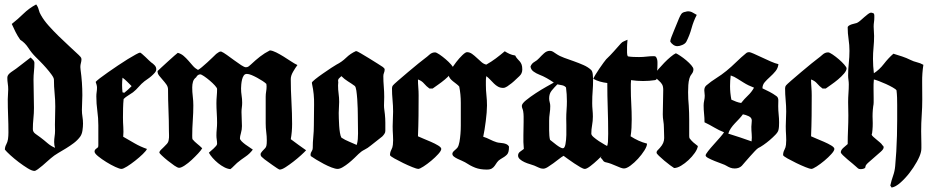

<svg xmlns="http://www.w3.org/2000/svg" viewBox="-20 -762 4207 865"><path d="M33 -654Q61 -676 86 -700.5Q111 -725 143 -742Q151 -732 154.5 -718Q158 -704 165 -693Q178 -670 199 -646.5Q220 -623 244 -599.5Q268 -576 292 -554Q316 -532 335 -514Q339 -510 343 -505.5Q347 -501 347 -495Q347 -487 344.5 -478Q342 -469 342 -460Q342 -452 343 -448Q347 -419 349 -390.5Q351 -362 351 -333Q351 -316 350 -300Q349 -284 349 -267Q349 -251 351.5 -236Q354 -221 354 -205Q354 -191 351.5 -174Q349 -157 341 -146Q329 -130 312.5 -117.5Q296 -105 278 -94Q260 -83 242 -72.5Q224 -62 209 -49Q204 -45 193.5 -35.5Q183 -26 172 -16.5Q161 -7 150.5 0.5Q140 8 135 8Q124 8 104.5 -4Q85 -16 64.5 -31.5Q44 -47 26.5 -63Q9 -79 2 -88Q2 -100 8 -111Q14 -122 16 -135Q17 -143 17.5 -150Q18 -157 18 -165Q18 -203 16.5 -240Q15 -277 15 -315Q15 -326 16 -337Q17 -348 17 -359Q17 -373 15 -385.5Q13 -398 13 -412Q13 -420 18 -426Q23 -432 30 -437Q53 -452 74 -469Q95 -486 118 -503Q123 -498 129 -492Q135 -486 135 -478Q135 -459 133 -440.5Q131 -422 131 -403Q131 -371 132 -339.5Q133 -308 133 -276Q133 -252 130.5 -228Q128 -204 128 -180Q128 -167 140.5 -158.5Q153 -150 162 -143Q178 -131 193.5 -117.5Q209 -104 228 -96Q224 -107 224 -122Q224 -135 226 -147.5Q228 -160 228 -173Q227 -200 228 -227Q229 -254 229 -282Q229 -312 226 -342Q223 -372 223 -403Q223 -411 212.5 -425.5Q202 -440 188 -456Q174 -472 160 -486Q146 -500 140 -506Q122 -524 107.5 -546.5Q93 -569 71 -583Q59 -600 50 -618Q41 -636 33 -654Z M611 -525Q613 -525 620 -519Q627 -513 635 -505.5Q643 -498 650.5 -490.5Q658 -483 661 -481Q669 -476 676.5 -468Q684 -460 684 -450Q684 -442 677.5 -434.5Q671 -427 662.5 -419.5Q654 -412 645 -406Q636 -400 631 -396Q617 -385 605 -371Q593 -357 579 -346Q568 -338 557 -331.5Q546 -325 537 -316Q535 -296 534.5 -274.5Q534 -253 534 -233Q534 -211 535.5 -189.5Q537 -168 535 -146Q561 -131 587 -116Q613 -101 642 -91Q639 -83 623.5 -68Q608 -53 589 -38Q570 -23 552.5 -12Q535 -1 527 -1Q519 -1 499.5 -10Q480 -19 459 -32Q438 -45 422 -58Q406 -71 406 -79Q406 -86 411.5 -90.5Q417 -95 422 -99Q423 -103 423 -107Q423 -111 423 -115V-198Q423 -230 418.5 -262.5Q414 -295 414 -328Q414 -338 415.5 -347.5Q417 -357 417 -367Q417 -374 415 -380.5Q413 -387 411 -393Q415 -398 430.5 -410Q446 -422 467 -436.5Q488 -451 511.5 -467Q535 -483 555.5 -495.5Q576 -508 591.5 -516.5Q607 -525 611 -525ZM532 -412Q531 -404 530.5 -395.5Q530 -387 530 -379Q530 -371 530.5 -362.5Q531 -354 532 -346L540 -344Q549 -351 557 -358.5Q565 -366 573 -374Q563 -384 553 -394Q543 -404 532 -412Z M1196 -535Q1208 -534 1224 -526Q1240 -518 1257 -507.5Q1274 -497 1290.5 -486Q1307 -475 1320 -469Q1311 -457 1300.5 -439Q1290 -421 1290 -406Q1290 -358 1293 -304.5Q1296 -251 1296 -203Q1296 -168 1290 -135Q1307 -122 1324.5 -109.5Q1342 -97 1359 -85Q1352 -77 1336 -62.5Q1320 -48 1302 -34Q1284 -20 1267 -9Q1250 2 1240 2Q1238 2 1228.5 -4Q1219 -10 1208 -18Q1197 -26 1186.5 -33.5Q1176 -41 1172 -44Q1167 -49 1160.5 -54Q1154 -59 1154 -67Q1154 -68 1154.5 -69Q1155 -70 1155 -72Q1162 -82 1167 -86.5Q1172 -91 1175.5 -95.5Q1179 -100 1180.5 -107Q1182 -114 1182 -129Q1182 -148 1179.5 -167Q1177 -186 1177 -206V-326Q1177 -338 1179 -349.5Q1181 -361 1181 -373Q1181 -380 1180 -384Q1174 -390 1162.5 -397.5Q1151 -405 1138 -412Q1125 -419 1113 -424Q1101 -429 1092 -429Q1083 -429 1078 -421.5Q1073 -414 1070.5 -403.5Q1068 -393 1067 -382Q1066 -371 1066 -364Q1066 -347 1068.5 -331.5Q1071 -316 1071 -299Q1071 -288 1069.5 -278Q1068 -268 1068 -257Q1068 -243 1069 -225.5Q1070 -208 1070 -194Q1070 -178 1065.5 -162.5Q1061 -147 1061 -139Q1061 -133 1068.5 -125.5Q1076 -118 1085.5 -111Q1095 -104 1104.5 -98Q1114 -92 1119 -88Q1105 -69 1085.5 -56Q1066 -43 1048 -28Q1040 -21 1033 -13.5Q1026 -6 1018 0Q1005 -1 990.5 -8.5Q976 -16 962.5 -27Q949 -38 938 -50.5Q927 -63 921 -74Q924 -77 930 -82Q936 -87 942.5 -93Q949 -99 953.5 -104.5Q958 -110 958 -114Q958 -124 956.5 -133Q955 -142 955 -152Q955 -166 956.5 -180.5Q958 -195 958 -209Q958 -229 956.5 -253Q955 -277 955 -297Q955 -313 956.5 -329Q958 -345 958 -361Q958 -366 948 -377Q938 -388 925 -399Q912 -410 899.5 -418.5Q887 -427 882 -427Q876 -427 871 -423Q866 -419 864 -414Q853 -406 849.5 -394Q846 -382 846 -368Q846 -348 848.5 -327.5Q851 -307 851 -287Q851 -255 848.5 -219Q846 -183 846 -151Q846 -140 847 -135Q857 -123 868.5 -114Q880 -105 891 -94Q886 -85 872.5 -70.5Q859 -56 843.5 -41.5Q828 -27 812 -16.5Q796 -6 787 -6Q780 -6 765.5 -16Q751 -26 736 -38Q721 -50 709.5 -61Q698 -72 698 -74Q698 -80 704 -86Q710 -92 717.5 -99Q725 -106 732 -114Q739 -122 740 -132Q742 -142 741.5 -152.5Q741 -163 741 -173Q741 -218 739 -266Q737 -314 737 -359Q737 -371 729.5 -381.5Q722 -392 713.5 -401.5Q705 -411 697.5 -420.5Q690 -430 690 -439V-442Q693 -445 707 -458Q721 -471 737 -485.5Q753 -500 766 -511.5Q779 -523 781 -524Q796 -520 807.5 -510Q819 -500 829 -488.5Q839 -477 849 -465.5Q859 -454 872 -447Q878 -450 889.5 -459.5Q901 -469 913.5 -480.5Q926 -492 937.5 -503Q949 -514 954 -519Q959 -522 964 -526Q969 -530 976 -530Q986 -526 1002 -514.5Q1018 -503 1035 -490.5Q1052 -478 1066.5 -468.5Q1081 -459 1088 -459Q1095 -459 1100.5 -463Q1106 -467 1111 -472Q1131 -491 1151.5 -507Q1172 -523 1196 -535Z M1584 -532Q1588 -532 1605 -522Q1622 -512 1642.5 -499.5Q1663 -487 1681 -475.5Q1699 -464 1705 -460Q1713 -454 1713 -449Q1713 -441 1710 -434Q1707 -427 1707 -419Q1707 -396 1709 -372.5Q1711 -349 1711 -325Q1711 -315 1710.5 -306Q1710 -297 1710 -287Q1710 -277 1711.5 -267Q1713 -257 1714 -247Q1716 -227 1716 -209.5Q1716 -192 1716 -172Q1716 -165 1711.5 -158.5Q1707 -152 1702 -147Q1689 -136 1676 -126.5Q1663 -117 1650 -106Q1637 -95 1622 -87.5Q1607 -80 1595 -68Q1588 -61 1576 -49.5Q1564 -38 1551 -27.5Q1538 -17 1524.5 -9Q1511 -1 1501 -1Q1491 -1 1474 -7.5Q1457 -14 1439 -23.5Q1421 -33 1404.5 -43Q1388 -53 1380 -59Q1379 -61 1379 -65Q1379 -73 1384 -80Q1389 -87 1389 -95Q1389 -121 1391.5 -146Q1394 -171 1394 -197Q1394 -243 1395 -290.5Q1396 -338 1386 -383Q1386 -385 1385.5 -386Q1385 -387 1385 -389Q1385 -393 1400 -405Q1415 -417 1434.5 -430.5Q1454 -444 1472 -456Q1490 -468 1496 -471Q1520 -483 1539.5 -502Q1559 -521 1584 -532ZM1504 -392Q1504 -388 1503.5 -384.5Q1503 -381 1503 -377Q1503 -358 1505.5 -340Q1508 -322 1508 -303Q1508 -290 1507 -278Q1506 -266 1506 -253Q1506 -244 1506.5 -228Q1507 -212 1508 -195.5Q1509 -179 1511.5 -164Q1514 -149 1518 -142Q1535 -131 1552.5 -124Q1570 -117 1587 -109Q1591 -122 1592 -135Q1593 -148 1593 -161Q1593 -184 1592.5 -203.5Q1592 -223 1592 -246Q1592 -254 1591.5 -273.5Q1591 -293 1589.5 -314.5Q1588 -336 1585.5 -353.5Q1583 -371 1578 -375Q1563 -386 1547.5 -395.5Q1532 -405 1518 -419Q1513 -414 1508 -409.5Q1503 -405 1503 -398Q1503 -394 1504 -392Z M1940 -526Q1946 -526 1960 -516.5Q1974 -507 1988 -495Q2002 -483 2012.5 -471Q2023 -459 2023 -454Q2023 -444 2011.5 -430.5Q2000 -417 1984.5 -404Q1969 -391 1953 -380Q1937 -369 1929 -363H1915Q1901 -373 1890.5 -385.5Q1880 -398 1863 -404Q1863 -386 1864.5 -368.5Q1866 -351 1866 -333Q1866 -287 1865.5 -240.5Q1865 -194 1863 -148Q1869 -145 1886 -138Q1903 -131 1921.5 -123Q1940 -115 1954 -106.5Q1968 -98 1968 -91Q1968 -83 1954.5 -68Q1941 -53 1923 -38Q1905 -23 1888 -12Q1871 -1 1864 -1Q1858 -1 1838 -9Q1818 -17 1796.5 -27.5Q1775 -38 1757 -48Q1739 -58 1737 -63Q1737 -76 1743 -87Q1749 -98 1750 -110Q1752 -130 1750.5 -151.5Q1749 -173 1749 -193Q1749 -210 1750 -226Q1751 -242 1751 -259Q1751 -285 1748.5 -311.5Q1746 -338 1746 -364Q1746 -372 1750 -377Q1753 -381 1773 -398.5Q1793 -416 1818 -437Q1843 -458 1865 -476Q1887 -494 1893 -498Q1904 -506 1915 -516Q1926 -526 1940 -526Z M2171 -471Q2194 -484 2214 -499Q2234 -514 2254 -531Q2265 -524 2276 -519Q2287 -514 2301 -512Q2306 -502 2311.5 -496.5Q2317 -491 2322 -485Q2327 -479 2330 -471Q2333 -463 2333 -449Q2333 -431 2320 -419Q2314 -414 2305 -405Q2296 -396 2285.5 -387.5Q2275 -379 2265 -372.5Q2255 -366 2247 -366Q2234 -366 2224 -371.5Q2214 -377 2205.5 -385.5Q2197 -394 2188.5 -403Q2180 -412 2171 -419Q2169 -409 2169 -399Q2169 -389 2169 -379Q2169 -356 2171.5 -333Q2174 -310 2174 -287Q2174 -273 2172.5 -254.5Q2171 -236 2168.5 -216.5Q2166 -197 2163 -178Q2160 -159 2157 -146Q2173 -141 2187.5 -133.5Q2202 -126 2218 -121Q2225 -119 2233 -118.5Q2241 -118 2248.5 -116.5Q2256 -115 2262.5 -112Q2269 -109 2273 -102V-98Q2273 -75 2264 -65.5Q2255 -56 2235 -45Q2225 -39 2219.5 -31Q2214 -23 2209 -15.5Q2204 -8 2196 -3Q2188 2 2173 2Q2143 2 2121 -6.5Q2099 -15 2075 -31Q2070 -34 2060.5 -38Q2051 -42 2041.5 -46.5Q2032 -51 2025 -56.5Q2018 -62 2018 -69Q2018 -76 2027.5 -84Q2037 -92 2041 -97Q2047 -106 2050 -123Q2053 -140 2054.5 -159Q2056 -178 2056 -196Q2056 -214 2056 -226Q2056 -261 2056 -299Q2056 -337 2049 -372Q2044 -378 2036 -384Q2028 -390 2020.5 -396Q2013 -402 2007.5 -409Q2002 -416 2002 -423Q2002 -430 2012 -447.5Q2022 -465 2035.5 -482.5Q2049 -500 2063 -513.5Q2077 -527 2084 -527Q2096 -527 2107 -519Q2118 -511 2128.5 -501Q2139 -491 2149.5 -482Q2160 -473 2171 -471Z M2457 -533Q2465 -533 2471.5 -529Q2478 -525 2485 -520Q2501 -509 2522 -501.5Q2543 -494 2565.5 -486Q2588 -478 2608.5 -469Q2629 -460 2643 -447Q2649 -441 2650.5 -427.5Q2652 -414 2652 -406Q2652 -374 2650 -351.5Q2648 -329 2648 -297Q2648 -282 2649.5 -267Q2651 -252 2651 -237Q2651 -217 2647.5 -198Q2644 -179 2644 -160Q2644 -153 2654.5 -144Q2665 -135 2678.5 -126Q2692 -117 2705.5 -109.5Q2719 -102 2725 -99Q2720 -91 2705.5 -75Q2691 -59 2673.5 -42.5Q2656 -26 2639.5 -13.5Q2623 -1 2615 -1Q2608 -1 2595 -8.5Q2582 -16 2567 -26Q2552 -36 2539 -45.5Q2526 -55 2519 -60Q2510 -55 2498 -45.5Q2486 -36 2473 -26.5Q2460 -17 2448 -9.5Q2436 -2 2427 -2Q2417 -2 2407 -7Q2397 -12 2387 -16Q2380 -19 2367.5 -22.5Q2355 -26 2343 -31.5Q2331 -37 2322.5 -44.5Q2314 -52 2314 -61Q2314 -72 2323 -78.5Q2332 -85 2340 -91Q2337 -122 2338 -152.5Q2339 -183 2339 -213Q2339 -225 2339 -237Q2339 -249 2337 -261Q2336 -267 2333.5 -273Q2331 -279 2331 -285Q2331 -295 2350 -310.5Q2369 -326 2393.5 -342Q2418 -358 2442 -371.5Q2466 -385 2475 -390Q2459 -401 2443 -410Q2427 -419 2409 -426Q2396 -431 2384 -439.5Q2372 -448 2370 -462Q2375 -476 2387.5 -483Q2400 -490 2409 -500Q2418 -510 2430.5 -521.5Q2443 -533 2457 -533ZM2491 -382Q2477 -368 2465.5 -354Q2454 -340 2454 -319Q2454 -310 2456.5 -301.5Q2459 -293 2459 -284Q2459 -267 2456.5 -251Q2454 -235 2454 -218Q2454 -210 2454 -198Q2454 -186 2454 -174Q2454 -162 2455 -150.5Q2456 -139 2458 -132Q2462 -129 2470 -122.5Q2478 -116 2486.5 -109.5Q2495 -103 2503 -98.5Q2511 -94 2516 -94Q2524 -94 2527.5 -112.5Q2531 -131 2531.5 -154Q2532 -177 2531.5 -199Q2531 -221 2531 -228Q2531 -248 2532.5 -267Q2534 -286 2534 -306Q2534 -322 2533 -337.5Q2532 -353 2530 -368Q2523 -376 2512 -378Q2501 -380 2491 -382Z M2807 -583Q2807 -581 2806.5 -575.5Q2806 -570 2805.5 -563Q2805 -556 2805 -550Q2805 -544 2805 -542Q2805 -536 2805 -524.5Q2805 -513 2809 -508Q2820 -506 2834 -505.5Q2848 -505 2859 -505Q2877 -505 2893 -507Q2909 -509 2927 -509Q2933 -509 2936 -504.5Q2939 -500 2940.5 -494Q2942 -488 2942 -481.5Q2942 -475 2942 -471Q2942 -459 2941.5 -453.5Q2941 -448 2940.5 -443Q2940 -438 2939.5 -432.5Q2939 -427 2939 -415Q2939 -410 2938 -406Q2937 -402 2931 -401Q2918 -399 2904.5 -398Q2891 -397 2877 -397Q2863 -397 2850 -398Q2837 -399 2823 -401Q2822 -392 2822 -383Q2822 -374 2822 -364Q2822 -329 2824 -294Q2826 -259 2826 -224Q2826 -205 2825 -186Q2824 -167 2821 -148Q2838 -137 2856.5 -128.5Q2875 -120 2895 -115Q2895 -103 2883 -84Q2871 -65 2854.5 -47Q2838 -29 2820.5 -16Q2803 -3 2791 -3Q2785 -3 2775.5 -6.5Q2766 -10 2755 -15Q2744 -20 2733 -24Q2722 -28 2713 -30Q2701 -32 2697.5 -38Q2694 -44 2686 -52Q2697 -71 2703.5 -81Q2710 -91 2714 -100.5Q2718 -110 2719 -122.5Q2720 -135 2720 -159Q2720 -217 2718 -274Q2716 -331 2716 -388Q2699 -390 2683 -394.5Q2667 -399 2653 -407Q2654 -411 2662 -424.5Q2670 -438 2680 -452.5Q2690 -467 2699 -479.5Q2708 -492 2711 -495Q2729 -512 2744.5 -529.5Q2760 -547 2777 -566Q2783 -573 2791 -576Q2799 -579 2807 -583Z M3080 -711Q3091 -711 3100.5 -705.5Q3110 -700 3119 -695Q3104 -666 3095.5 -634.5Q3087 -603 3072 -574Q3067 -565 3054 -559.5Q3041 -554 3032 -554Q3022 -554 3013.5 -560Q3005 -566 3000 -574V-578Q3000 -582 3005 -595.5Q3010 -609 3017 -625.5Q3024 -642 3030 -657Q3036 -672 3039 -679Q3044 -691 3049.5 -699Q3055 -707 3069 -709Q3072 -710 3074.5 -710.5Q3077 -711 3080 -711ZM3025 -522Q3032 -519 3045.5 -510Q3059 -501 3072 -490Q3085 -479 3094.5 -468Q3104 -457 3104 -450Q3104 -438 3096.5 -429Q3089 -420 3086 -409Q3082 -395 3081 -378.5Q3080 -362 3080 -347Q3080 -316 3083 -286Q3085 -254 3085 -221.5Q3085 -189 3085 -157Q3085 -152 3085 -148.5Q3085 -145 3086 -140Q3094 -129 3103.5 -120.5Q3113 -112 3124 -104Q3122 -90 3110 -73Q3098 -56 3082 -41Q3066 -26 3048.5 -15.5Q3031 -5 3017 -5Q3012 -8 2999 -17.5Q2986 -27 2972.5 -38.5Q2959 -50 2948.5 -60Q2938 -70 2938 -74Q2938 -78 2940 -82Q2955 -97 2962 -107.5Q2969 -118 2971 -128.5Q2973 -139 2972 -152Q2971 -165 2971 -187Q2971 -202 2968.5 -217Q2966 -232 2966 -247Q2966 -275 2967 -302Q2968 -329 2968 -357Q2968 -373 2963 -381.5Q2958 -390 2951 -396Q2944 -402 2938 -408Q2932 -414 2929 -426Q2933 -435 2945.5 -449.5Q2958 -464 2972.5 -479Q2987 -494 3001.5 -506Q3016 -518 3025 -522Z M3356 -527Q3360 -527 3376 -520Q3392 -513 3412 -503.5Q3432 -494 3452.5 -485Q3473 -476 3487 -473Q3485 -455 3474 -441.5Q3463 -428 3449.5 -416Q3436 -404 3425.5 -392Q3415 -380 3415 -364Q3432 -356 3447.5 -348Q3463 -340 3478 -329Q3487 -323 3486.5 -308.5Q3486 -294 3486 -284Q3486 -265 3488 -246.5Q3490 -228 3490 -210Q3490 -202 3489.5 -193Q3489 -184 3487 -176Q3485 -167 3473.5 -155Q3462 -143 3448 -131Q3434 -119 3419.5 -109Q3405 -99 3396 -95Q3391 -92 3381 -81.5Q3371 -71 3359.5 -58Q3348 -45 3337.5 -33Q3327 -21 3322 -15Q3310 -3 3290 -3Q3279 -3 3270 -6.5Q3261 -10 3253 -15Q3247 -19 3231.5 -24.5Q3216 -30 3200 -36.5Q3184 -43 3171.5 -49.5Q3159 -56 3159 -62Q3159 -67 3170 -81Q3181 -95 3195.5 -111Q3210 -127 3223.5 -142.5Q3237 -158 3242 -166Q3219 -175 3198 -187.5Q3177 -200 3154 -211Q3154 -230 3152 -249Q3150 -268 3150 -287Q3150 -298 3152.5 -309Q3155 -320 3155 -331Q3155 -337 3154 -343Q3153 -349 3153 -355Q3153 -369 3162 -377Q3183 -395 3207 -410Q3231 -425 3253 -443Q3275 -461 3297.5 -483Q3320 -505 3341 -522Q3346 -527 3356 -527ZM3272 -422Q3269 -399 3269 -374Q3269 -344 3275 -313Q3286 -308 3296.5 -304Q3307 -300 3319 -298Q3333 -316 3349.5 -331.5Q3366 -347 3377 -367Q3364 -372 3352.5 -377.5Q3341 -383 3330 -390Q3316 -398 3302 -407.5Q3288 -417 3272 -422ZM3327 -247Q3319 -236 3309.5 -226Q3300 -216 3290.5 -206Q3281 -196 3273 -184.5Q3265 -173 3261 -160Q3288 -152 3314 -143Q3340 -134 3366 -125Q3368 -142 3366.5 -158Q3365 -174 3365 -191Q3365 -198 3366 -204.5Q3367 -211 3367 -219Q3367 -232 3353 -238.5Q3339 -245 3327 -247Z M3711 -526Q3717 -526 3731 -516.5Q3745 -507 3759 -495Q3773 -483 3783.5 -471Q3794 -459 3794 -454Q3794 -444 3782.5 -430.5Q3771 -417 3755.5 -404Q3740 -391 3724 -380Q3708 -369 3700 -363H3686Q3672 -373 3661.5 -385.5Q3651 -398 3634 -404Q3634 -386 3635.5 -368.5Q3637 -351 3637 -333Q3637 -287 3636.5 -240.5Q3636 -194 3634 -148Q3640 -145 3657 -138Q3674 -131 3692.5 -123Q3711 -115 3725 -106.5Q3739 -98 3739 -91Q3739 -83 3725.5 -68Q3712 -53 3694 -38Q3676 -23 3659 -12Q3642 -1 3635 -1Q3629 -1 3609 -9Q3589 -17 3567.5 -27.5Q3546 -38 3528 -48Q3510 -58 3508 -63Q3508 -76 3514 -87Q3520 -98 3521 -110Q3523 -130 3521.5 -151.5Q3520 -173 3520 -193Q3520 -210 3521 -226Q3522 -242 3522 -259Q3522 -285 3519.5 -311.5Q3517 -338 3517 -364Q3517 -372 3521 -377Q3524 -381 3544 -398.5Q3564 -416 3589 -437Q3614 -458 3636 -476Q3658 -494 3664 -498Q3675 -506 3686 -516Q3697 -526 3711 -526Z M3905 -705Q3909 -705 3917 -701Q3919 -696 3919 -692Q3919 -688 3919 -683Q3919 -672 3917.5 -662.5Q3916 -653 3916 -642Q3916 -631 3917 -621Q3918 -611 3918 -600Q3918 -574 3915.5 -548.5Q3913 -523 3913 -497Q3913 -480 3914 -464.5Q3915 -449 3917 -432Q3942 -448 3962 -474Q3982 -500 4005 -520Q4025 -514 4044.5 -507.5Q4064 -501 4082 -492Q4096 -485 4111 -481.5Q4126 -478 4140 -470Q4134 -431 4134.5 -392.5Q4135 -354 4135 -314Q4135 -279 4132.5 -243Q4130 -207 4130 -171Q4130 -157 4130.5 -142Q4131 -127 4131 -113Q4131 -105 4131 -95Q4131 -85 4129 -77Q4125 -59 4110.5 -33Q4096 -7 4077 17.5Q4058 42 4036.5 61Q4015 80 3997 83L3991 74Q3996 51 4003.5 30Q4011 9 4013 -14Q4016 -45 4018 -80Q4020 -115 4021 -151Q4022 -187 4022 -222Q4022 -257 4022 -289Q4022 -306 4021.5 -322Q4021 -338 4019 -355Q4016 -360 4002 -368Q3988 -376 3971.5 -383.5Q3955 -391 3939 -397Q3923 -403 3917 -404Q3915 -383 3915.5 -362Q3916 -341 3916 -320Q3916 -310 3916 -301Q3916 -292 3914 -283Q3910 -253 3911.5 -222.5Q3913 -192 3909 -162L3907 -156Q3908 -151 3914.5 -145.5Q3921 -140 3928.5 -133.5Q3936 -127 3944 -120.5Q3952 -114 3956 -107Q3961 -104 3961 -98Q3961 -90 3948 -78.5Q3935 -67 3920 -54Q3905 -41 3892 -29.5Q3879 -18 3879 -11Q3879 -5 3872 -2.5Q3865 0 3858 0Q3850 0 3846 -3Q3842 -6 3837 -11Q3833 -15 3821.5 -24.5Q3810 -34 3798 -44Q3786 -54 3777 -63Q3768 -72 3768 -76Q3768 -86 3780 -96.5Q3792 -107 3799 -113Q3799 -145 3800.5 -177.5Q3802 -210 3802 -242Q3802 -257 3801.5 -272Q3801 -287 3801 -302Q3801 -322 3802.5 -342Q3804 -362 3804 -382Q3804 -392 3802.5 -402Q3801 -412 3801 -422Q3801 -450 3804 -477.5Q3807 -505 3807 -533Q3807 -559 3803 -585.5Q3799 -612 3799 -638Q3799 -643 3804.5 -646.5Q3810 -650 3817.5 -652.5Q3825 -655 3832.5 -656.5Q3840 -658 3843 -660Q3849 -663 3857.5 -670.5Q3866 -678 3874.5 -685.5Q3883 -693 3891 -699Q3899 -705 3905 -705Z"/></svg>

Font: Hand Textur
Style: Regular
Weight: 400
Designer: F. H. Ehmcke um 1935
Foundry: Peter Wiegel
Version: Version 1.000